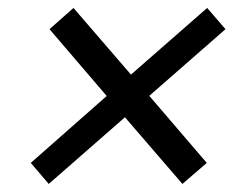

<svg xmlns="http://www.w3.org/2000/svg" viewBox="-20 -558 624 481"><path d="M102.1 -97.2 293 -264.2 437 -97.2 498 -149.9 354 -317.9 544.9 -484.9 499 -538.1 308.1 -371.1 164.1 -538.1 104 -484.9 293 -264.2 354 -317.9 308.1 -371.1 57.1 -149.9Z"/></svg>

Font: Human Sans
Style: Italic
Weight: 400
Italic angle: -8°
Designer: Tim Radville
Foundry: Continuum
Version: Version 1.000;FEAKit 1.0